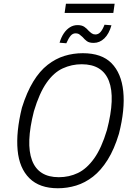

<svg xmlns="http://www.w3.org/2000/svg" viewBox="-20 -997 717 1025"><path d="M289 8Q191 8 137 -45.5Q83 -99 74 -195.5Q65 -292 97 -422Q123 -505 157.5 -561.5Q192 -618 234.5 -651Q277 -684 324 -698.5Q371 -713 422 -713Q523 -713 575.5 -659.5Q628 -606 638 -509.5Q648 -413 615 -283Q590 -200 554.5 -143.5Q519 -87 476.5 -54Q434 -21 386.5 -6.5Q339 8 289 8ZM294 -51Q349 -51 396 -73.5Q443 -96 482.5 -151Q522 -206 551 -303Q596 -475 561.5 -564.5Q527 -654 416 -654Q363 -654 315 -632Q267 -610 228.5 -555Q190 -500 161 -403Q117 -231 151 -141Q185 -51 294 -51ZM325 -928 332 -977H592L585 -928ZM480 -768Q456 -768 443.5 -777.5Q431 -787 422 -798Q413 -806 405 -812.5Q397 -819 383 -819Q368 -819 357 -806Q346 -793 334 -766L298 -769Q307 -799 321 -819.5Q335 -840 353.5 -851.5Q372 -863 394 -863Q417 -863 430.5 -853.5Q444 -844 452 -834Q461 -825 469.5 -819Q478 -813 489 -813Q505 -813 516.5 -826Q528 -839 538 -865L575 -862Q562 -816 537 -792Q512 -768 480 -768Z"/></svg>

Font: Nunito Sans 7pt Condensed Light
Style: Italic
Weight: 300
Width: 3
Italic angle: -9°
Designer: Vernon Adams
Foundry: Vernon Adams
Version: Version 3.101;gftools[0.9.27]